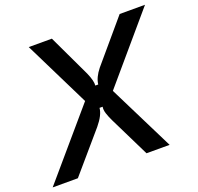

<svg xmlns="http://www.w3.org/2000/svg" viewBox="-176 -905 1076 1046"><g transform="rotate(-20 362.5 -381.5)"><path d="M-44 0 283 -382 95 -763H229L345 -518Q367 -468 364 -442H381Q385 -481 420 -525L622 -763H769L444 -382L634 0H500L385 -234Q373 -259 366 -280.5Q359 -302 362 -320H344Q341 -280 297 -227L102 0Z"/></g></svg>

Font: Open Sauce Sans Medium Italic
Style: Regular
Weight: 500
Italic angle: -10°
Designer: Alfredo Marco Pradil
Foundry: Creative Sauce Fz LLC
Version: Version 1.477